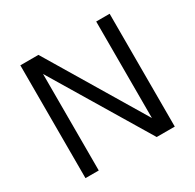

<svg xmlns="http://www.w3.org/2000/svg" viewBox="-154 -872 1054 1039"><g transform="rotate(-30 373.5 -352.5)"><path d="M178 0H95V-705H208L569 -102V-705H653V0H540L178 -603Z"/></g></svg>

Font: Metropolitano
Style: Regular
Weight: 400
Designer: Fonts by Alex Slobzheninov & Chris M. Simpson / Changes by Cristiano Sobral
Foundry: Fonts by Alex Slobzheninov & Chris M. Simpson / Changes by Cristiano Sobral
Version: Version 1.00;August 30, 2020;FontCreator 13.0.0.2681 64-bit